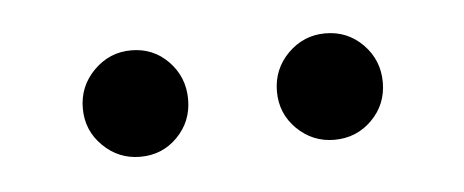

<svg xmlns="http://www.w3.org/2000/svg" viewBox="-25 -737 406 168"><g transform="rotate(-5 178.0 -653.0)"><path d="M264 -607Q245 -607 231.2 -620.5Q217.5 -634 217.5 -653.5Q217.5 -673 231.2 -686.8Q245 -700.5 264 -700.5Q283.5 -700.5 297 -686.8Q310.5 -673 310.5 -653.5Q310.5 -634 297 -620.5Q283.5 -607 264 -607ZM93.5 -607Q74.5 -607 60.8 -620.5Q47 -634 47 -653.5Q47 -673 60.8 -686.8Q74.5 -700.5 93.5 -700.5Q113 -700.5 126.2 -686.8Q139.5 -673 139.5 -653.5Q139.5 -634 126.2 -620.5Q113 -607 93.5 -607Z"/></g></svg>

Font: Overpass Light
Style: Regular
Weight: 300
Designer: Delve Withrington, Dave Bailey, Thomas Jockin
Foundry: Delve Fonts LLC
Version: Version 4.000; ttfautohint (v1.8.3)